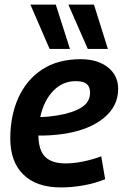

<svg xmlns="http://www.w3.org/2000/svg" viewBox="-20 -810 539 840"><path d="M440 -26Q396 -8 345.5 1Q295 10 246 10Q140 10 82.5 -46Q25 -102 25 -204Q25 -304 60.5 -382.5Q96 -461 164.5 -506Q233 -551 333 -551Q407 -551 452 -515.5Q497 -480 497 -421Q497 -346 435 -294.5Q373 -243 264 -225Q203 -216 148 -217Q149 -152 178 -123.5Q207 -95 268 -95Q299 -95 339 -102.5Q379 -110 423 -126ZM311 -455Q254 -455 213 -412.5Q172 -370 156 -298Q174 -298 193 -300Q212 -302 231 -305Q298 -316 336 -339.5Q374 -363 374 -404Q374 -430 359.5 -442.5Q345 -455 311 -455ZM197 -596 113 -790H224L286 -596ZM364 -596 279 -790H391L452 -596Z"/></svg>

Font: Georama SemiBold
Style: Italic
Weight: 600
Italic angle: -9°
Designer: Jean-Baptiste Levee
Foundry: Production Type
Version: Version 1.000